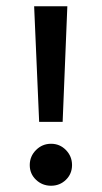

<svg xmlns="http://www.w3.org/2000/svg" viewBox="-20 -582 325 613"><path d="M143 11Q115 11 95 -8Q75 -27 75 -55Q75 -83 95 -103Q115 -123 143 -123Q171 -123 190.5 -103Q210 -83 210 -55Q210 -27 190.5 -8Q171 11 143 11ZM180 -193H105L89 -562H195Z"/></svg>

Font: Lisu Bosa
Style: Regular
Weight: 400
Designer: David Morse, Annie Olsen, Victor Gaultney, Frank Grießhammer (Latin)
Foundry: SIL International
Version: Version 2.000